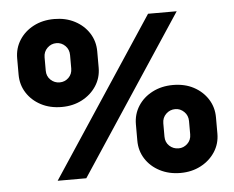

<svg xmlns="http://www.w3.org/2000/svg" viewBox="-52 -774 1035 848"><g transform="rotate(-5 466.0 -350.0)"><path d="M218 -323Q166 -323 126 -344Q86 -365 63 -401Q40 -437 40 -482V-554Q40 -599 63 -635Q86 -671 126 -692Q166 -713 218 -713Q269 -713 309 -692Q349 -671 372 -635Q395 -599 395 -554V-482Q395 -437 371.5 -401Q348 -365 308 -344Q268 -323 218 -323ZM171 0 633 -700H760L298 0ZM218 -432Q241 -432 257.5 -448Q274 -464 274 -489V-548Q274 -573 257.5 -589.5Q241 -606 218 -606Q195 -606 178 -589.5Q161 -573 161 -548V-489Q161 -464 178 -448Q195 -432 218 -432ZM715 13Q664 13 623.5 -8Q583 -29 560 -65Q537 -101 537 -146V-218Q537 -263 560 -299Q583 -335 623.5 -356Q664 -377 715 -377Q767 -377 806.5 -356Q846 -335 869 -299Q892 -263 892 -218V-146Q892 -101 868.5 -65Q845 -29 805 -8Q765 13 715 13ZM716 -96Q738 -96 755 -112Q772 -128 772 -153V-212Q772 -237 755 -253.5Q738 -270 716 -270Q692 -270 675 -253.5Q658 -237 658 -212V-153Q658 -128 675 -112Q692 -96 716 -96Z"/></g></svg>

Font: MuseoModerno ExtraBold
Style: Regular
Weight: 800
Designer: Pablo Cosgaya, Héctor Gatti, Marcela Romero, and the Authors of The MuseoModerno Project.
Foundry: Omnibus-Type Team
Version: Version 1.001